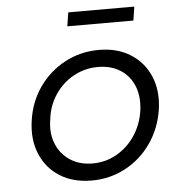

<svg xmlns="http://www.w3.org/2000/svg" viewBox="-51 -748 715 805"><g transform="rotate(-5 306.0 -345.5)"><path d="M303 10Q225 10 169.5 -25Q114 -60 88 -122Q62 -184 74 -263Q85 -341 128 -402Q171 -463 236.5 -498Q302 -533 380 -533Q457 -533 512.5 -498Q568 -463 594 -402Q620 -341 609 -263Q597 -184 554 -122Q511 -60 445.5 -25Q380 10 303 10ZM313 -61Q368 -61 414.5 -87.5Q461 -114 491.5 -159.5Q522 -205 531 -263Q539 -321 521.5 -366Q504 -411 464.5 -436.5Q425 -462 370 -462Q315 -462 268 -436.5Q221 -411 190 -365.5Q159 -320 152 -263Q142 -205 160 -159.5Q178 -114 218 -87.5Q258 -61 313 -61ZM257 -643 266 -701H544L535 -643Z"/></g></svg>

Font: Lexend Light
Style: Italic
Weight: 300
Italic angle: -8.13011°
Designer: Bonnie Shaver-Troup, Thomas Jockin
Foundry: Lexend
Version: Version 1.007